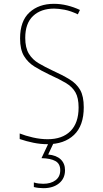

<svg xmlns="http://www.w3.org/2000/svg" viewBox="-20 -744 540 1004"><path d="M228 10Q192 10 155 2.5Q118 -5 83 -17V-46Q113 -34 152.5 -25Q192 -16 229 -16Q306 -16 348.5 -58.5Q391 -101 391 -182Q391 -232 374.5 -261Q358 -290 324.5 -310Q291 -330 240 -353Q196 -374 161 -395.5Q126 -417 105.5 -451Q85 -485 85 -543Q85 -634 134 -679Q183 -724 262 -724Q297 -724 331.5 -715.5Q366 -707 398 -692L387 -669Q350 -687 318 -693Q286 -699 263 -699Q194 -699 153 -660.5Q112 -622 112 -546Q112 -494 131 -463Q150 -432 182.5 -413Q215 -394 253 -376Q306 -352 343 -329.5Q380 -307 399 -274Q418 -241 418 -183Q418 -87 367 -38.5Q316 10 228 10ZM207 240Q195 240 181.5 238.5Q168 237 157 234V210Q169 214 182 215.5Q195 217 206 217Q246 217 270.5 198.5Q295 180 295 146Q295 112 269.5 98Q244 84 197 83L236 0H262L232 64Q275 68 297.5 89.5Q320 111 320 146Q320 189 289 214.5Q258 240 207 240Z"/></svg>

Font: Noto Sans Mono ExtraCondensed Thin
Style: Regular
Weight: 100
Width: 2
Designer: Monotype Design Team
Foundry: Monotype Imaging Inc.
Version: Version 2.014; ttfautohint (v1.8.4.7-5d5b)